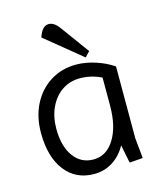

<svg xmlns="http://www.w3.org/2000/svg" viewBox="-112 -820 788 918"><g transform="rotate(-15 282.0 -360.5)"><path d="M241 14Q150 14 97.5 -54.5Q45 -123 45 -241Q45 -321 76.5 -382.5Q108 -444 164 -479Q220 -514 291 -514Q337 -514 386.5 -498Q436 -482 474 -456V-100L484 0L418 5L400 -85Q374 -38 333 -12Q292 14 241 14ZM256 -54Q320 -54 359 -116.5Q398 -179 398 -282V-421Q348 -446 291 -446Q242 -446 203.5 -420Q165 -394 143 -347.5Q121 -301 121 -241Q121 -155 157.5 -104.5Q194 -54 256 -54ZM345 -535 165 -682Q182 -735 215 -735Q242 -735 267 -700L369 -560Z"/></g></svg>

Font: Imprima
Style: Regular
Weight: 400
Designer: Eduardo Tunni
Foundry: Eduardo Tunni
Version: Version 1.002; ttfautohint (v1.8.4.7-5d5b);gftools[0.9.23]